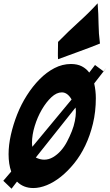

<svg xmlns="http://www.w3.org/2000/svg" viewBox="-21 -1136 664 1164"><path d="M49 8 -1 -40 47 -96Q31 -141 31 -201Q31 -257 45 -319Q59 -381 83 -442Q107 -503 142 -558Q177 -613 219 -655.5Q261 -698 309 -723Q357 -748 409 -748Q448 -748 475 -734Q502 -720 520 -696L555 -742L606 -704L623 -724L550 -630Q555 -608 557.5 -585.5Q560 -563 560 -541Q560 -459 542.5 -386.5Q525 -314 496 -253.5Q467 -193 428.5 -145.5Q390 -98 348 -64.5Q306 -31 263 -13.5Q220 4 181 4Q121 4 82 -35ZM247 -168Q275 -168 300.5 -183Q326 -198 347.5 -222Q369 -246 385.5 -277.5Q402 -309 414.5 -340.5Q427 -372 433 -403Q439 -434 439 -457Q439 -473 437 -484L196 -181Q222 -168 247 -168ZM175 -246 413 -533Q388 -576 354 -576Q322 -576 290.5 -546.5Q259 -517 232.5 -471.5Q206 -426 189.5 -372Q173 -318 173 -271Q173 -265 173.5 -258.5Q174 -252 175 -246ZM331 -777Q330 -788 330 -797Q330 -806 330 -815Q330 -831 330.5 -847.5Q331 -864 331 -882Q399 -951 459 -1005Q519 -1059 571 -1116Q576 -1049 576.5 -991Q577 -933 585 -872Q526 -848 458 -823.5Q390 -799 331 -777Z"/></svg>

Font: Bangers
Style: Regular
Weight: 400
Designer: vernon adams
Foundry: Vernon Adams
Version: Version 2.000